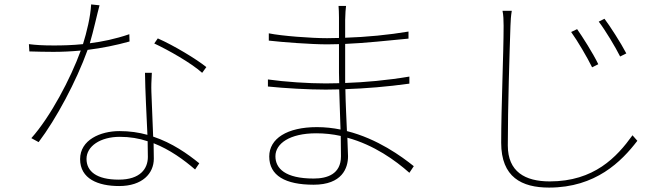

<svg xmlns="http://www.w3.org/2000/svg" viewBox="-20 -806 3040 870"><path d="M896 -476 915 -502C872 -537 768 -600 695 -632L679 -609C743 -579 846 -521 896 -476ZM649 -166 650 -95C650 -42 616 8 518 8C417 8 372 -30 372 -86C372 -143 434 -186 523 -186C568 -186 610 -179 649 -166ZM668 -476H637C638 -394 644 -285 648 -195C609 -206 567 -212 521 -212C435 -212 343 -172 343 -85C343 4 424 37 520 37C625 37 677 -20 677 -87L676 -157C750 -128 813 -82 864 -38L883 -66C830 -109 761 -158 674 -187L666 -389C665 -417 666 -436 668 -476ZM431 -782 393 -786C390 -730 373 -660 356 -606C307 -601 263 -600 223 -600C174 -600 142 -602 111 -606L113 -573C145 -572 188 -571 222 -571C263 -571 304 -573 346 -577C300 -450 208 -276 122 -180L155 -162C234 -266 326 -438 377 -580C442 -588 506 -601 567 -618L566 -651C502 -629 442 -617 387 -610C404 -667 420 -742 431 -782Z M1524 -190 1525 -98C1525 -17 1463 3 1401 3C1272 3 1228 -43 1228 -98C1228 -155 1292 -202 1413 -202C1451 -202 1488 -198 1524 -190ZM1194 -446V-414C1271 -406 1378 -400 1456 -400L1517 -401L1523 -219C1489 -226 1453 -230 1416 -230C1281 -230 1200 -178 1200 -97C1200 -10 1273 31 1401 31C1530 31 1557 -44 1557 -98L1554 -182C1675 -149 1772 -79 1835 -23L1855 -53C1800 -97 1691 -177 1552 -212C1550 -267 1546 -334 1545 -402C1635 -405 1735 -413 1835 -427V-459C1734 -442 1633 -433 1544 -430V-477V-607C1637 -611 1736 -622 1831 -631V-663C1742 -648 1640 -638 1544 -635V-716C1545 -749 1546 -764 1548 -779H1514C1515 -771 1516 -743 1516 -727V-634L1462 -633C1390 -633 1256 -643 1198 -655V-622C1258 -615 1388 -605 1463 -605L1516 -606V-477L1517 -429L1456 -428C1377 -428 1271 -435 1194 -446Z M2595 -674 2568 -661C2597 -621 2642 -544 2663 -501L2691 -515C2667 -565 2617 -643 2595 -674ZM2719 -721 2693 -708C2723 -669 2769 -592 2790 -550L2818 -564C2793 -612 2742 -691 2719 -721ZM2299 -757H2257C2261 -738 2262 -715 2262 -689C2262 -565 2251 -321 2251 -159C2251 -3 2344 44 2468 44C2679 44 2796 -74 2868 -168L2846 -193C2775 -94 2672 16 2471 16C2359 16 2281 -28 2281 -147C2281 -321 2289 -571 2293 -689C2294 -715 2295 -733 2299 -757Z"/></svg>

Font: Noto Sans CJK SC Thin
Style: Regular
Weight: 100
Designer: Ryoko NISHIZUKA 西塚涼子 (kana, bopomofo & ideographs); Paul D. Hunt (Latin, Greek & Cyrillic); Sandoll Communications 산돌커뮤니
Foundry: Adobe
Version: Version 2.004;hotconv 1.0.118;makeotfexe 2.5.65603